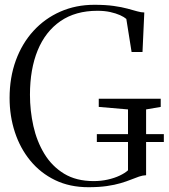

<svg xmlns="http://www.w3.org/2000/svg" viewBox="-20 -771 704 801"><path d="M349 10Q271 10 210 -19.5Q149 -49 106.5 -100.8Q64 -152.5 42 -219.8Q20 -287 20 -362Q20 -447.5 46 -518.8Q72 -590 119.5 -642Q167 -694 231.8 -722.5Q296.5 -751 373.5 -751Q421 -751 454.5 -746.2Q488 -741.5 511.8 -735Q535.5 -728.5 552.2 -723.8Q569 -719 582 -719L574.5 -554H529L507 -692Q498 -700 480.8 -707.8Q463.5 -715.5 439.8 -720.8Q416 -726 386.5 -726Q295 -726 232.2 -682.8Q169.5 -639.5 137.2 -561Q105 -482.5 105 -375.5Q105 -309.5 119.2 -245.5Q133.5 -181.5 165 -129.5Q196.5 -77.5 247.2 -46.5Q298 -15.5 371 -15.5Q401.5 -15.5 429.5 -21.8Q457.5 -28 479.5 -38.5Q501.5 -49 514 -60.5V-314.5L392 -325V-359H650.5V-325L589.5 -314.5V-40Q575 -39.5 559.8 -34.2Q544.5 -29 526 -21.5Q507.5 -14 483 -6.8Q458.5 0.5 425.8 5.2Q393 10 349 10ZM384 -178.5V-211.5H663.5V-178.5Z"/></svg>

Font: Merriweather 144pt Light
Style: Regular
Weight: 300
Version: Version 2.100